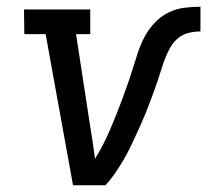

<svg xmlns="http://www.w3.org/2000/svg" viewBox="-20 -548 640 568"><path d="M196 0 115 -447H52L51 -520H247V-447H205L247 -173Q251 -150 254.5 -126Q258 -102 261 -78Q274 -99 285.5 -121.5Q297 -144 306.5 -166.5Q316 -189 325 -211.5Q334 -234 342.5 -257Q351 -280 359 -303Q367 -326 374 -349Q381 -372 389 -395.5Q397 -419 408.5 -440.5Q420 -462 438 -481Q456 -500 478.5 -511Q501 -522 525 -525Q549 -528 573 -528V-455Q556 -455 539 -451Q522 -447 508 -436Q494 -425 485 -409.5Q476 -394 469.5 -377.5Q463 -361 458 -345Q453 -329 447.5 -312.5Q442 -296 436 -279.5Q430 -263 424 -247Q418 -231 411.5 -215Q405 -199 398 -183Q391 -167 383.5 -151Q376 -135 368.5 -119Q361 -103 352.5 -87.5Q344 -72 334.5 -57Q325 -42 314.5 -27.5Q304 -13 292 0Z"/></svg>

Font: Iosevka Plex Etoile
Style: Italic
Weight: 400
Italic angle: -9°
Designer: Belleve Invis
Foundry: Belleve Invis
Version: Version 25.1.1; ttfautohint (v1.8.4)